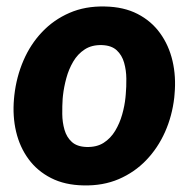

<svg xmlns="http://www.w3.org/2000/svg" viewBox="-20 -558 586 588"><path d="M22.9 -255.9 23.9 -266.1Q30.3 -322.8 51.8 -372.6Q73.2 -422.4 108.9 -460Q144.5 -497.6 192.9 -518.6Q241.2 -539.6 301.3 -538.1Q358.9 -537.1 401.1 -515.4Q443.4 -493.7 470.2 -456.5Q497.1 -419.4 508.3 -371.6Q519.5 -323.7 514.6 -270L513.7 -259.3Q507.3 -203.1 485.4 -153.8Q463.4 -104.5 427.7 -67.4Q392.1 -30.3 343.8 -9.5Q295.4 11.2 235.8 9.8Q178.7 8.8 136.5 -12.7Q94.2 -34.2 67.4 -70.8Q40.5 -107.4 29.3 -154.8Q18.1 -202.1 22.9 -255.9ZM172.9 -266.1 171.9 -255.9Q170.4 -233.9 170.7 -208.7Q170.9 -183.6 177.5 -160.6Q184.1 -137.7 200 -123.3Q215.8 -108.9 244.6 -107.9Q275.9 -106.9 297.4 -120.6Q318.8 -134.3 332.8 -157.5Q346.7 -180.7 354.2 -207.5Q361.8 -234.4 364.3 -259.8L365.2 -270Q367.2 -291.5 366.9 -317.1Q366.7 -342.8 360.1 -366Q353.5 -389.2 337.4 -404.1Q321.3 -418.9 292.5 -419.9Q261.2 -420.9 239.5 -406.7Q217.8 -392.6 204.1 -369.1Q190.4 -345.7 183.1 -318.6Q175.8 -291.5 172.9 -266.1Z"/></svg>

Font: Roboto ExtraBold
Style: Italic
Weight: 800
Designer: Christian Robertson
Foundry: Google
Version: Version 3.009; 2024